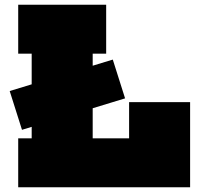

<svg xmlns="http://www.w3.org/2000/svg" viewBox="-20 -792 833 812"><path d="M73 -243 21 -407 457 -540 509 -376ZM57 -565V-772H429V-565H372V-207H614V0H57V-207H114V-565ZM784 -360V0H526V-360Z"/></svg>

Font: Hepta Slab ExtraLight Black
Style: Regular
Weight: 900
Version: Version 1.102